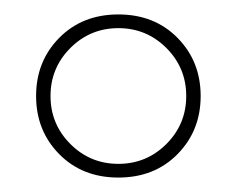

<svg xmlns="http://www.w3.org/2000/svg" viewBox="-20 -730 328 266"><path d="M30 -597Q30 -645 62 -677.5Q94 -710 144 -710Q194 -710 226 -677.5Q258 -645 258 -597Q258 -549 226 -516.5Q194 -484 144 -484Q94 -484 62 -516.5Q30 -549 30 -597ZM238 -597Q238 -636 210.5 -663.5Q183 -691 144 -691Q105 -691 77.5 -663.5Q50 -636 50 -597Q50 -558 77.5 -530.5Q105 -503 144 -503Q183 -503 210.5 -530.5Q238 -558 238 -597Z"/></svg>

Font: Trirong Thin
Style: Regular
Weight: 250
Designer: Katatrad Team
Foundry: CadsonDemak
Version: Version 1.001